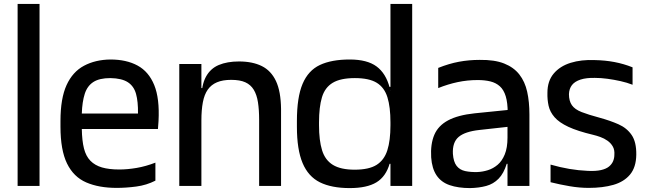

<svg xmlns="http://www.w3.org/2000/svg" viewBox="-20 -950 3299 981"><path d="M70 0V-930H182V0Z M576 10Q485 10 420.5 -18Q356 -46 322.5 -114.5Q289 -183 289 -303V-332Q289 -447 320 -515Q351 -583 409 -614Q467 -645 544 -646Q626 -646 683 -615Q740 -584 768 -515.5Q796 -447 790 -332L787 -291H398Q399 -231 409 -191.5Q419 -152 442 -128.5Q465 -105 501 -94.5Q537 -84 590 -84Q631 -84 678 -92Q725 -100 774 -119V-27Q729 -4 677 3Q625 10 576 10ZM398 -370H685Q686 -431 675 -470.5Q664 -510 633 -530Q602 -550 544 -551Q488 -551 457 -531Q426 -511 413 -470.5Q400 -430 398 -370Z M1009 -334V-442Q1009 -515 1032 -557.5Q1055 -600 1098 -618Q1141 -636 1201 -636Q1270 -636 1317.5 -612.5Q1365 -589 1390 -536Q1415 -483 1416 -393L1304 -338Q1304 -389 1298 -427.5Q1292 -466 1276.5 -491.5Q1261 -517 1233.5 -529.5Q1206 -542 1161 -542Q1118 -542 1088.5 -529.5Q1059 -517 1041.5 -492Q1024 -467 1016.5 -427.5Q1009 -388 1009 -334ZM896 0V-623H1009V-442V0ZM1011 -436 976 -461V-500H1022ZM1304 0V-397L1416 -395V0Z M1767 11Q1674 11 1614.5 -18.5Q1555 -48 1526 -117Q1497 -186 1497 -302V-332Q1497 -453 1526 -521.5Q1555 -590 1614.5 -618Q1674 -646 1767 -646Q1856 -646 1904 -610.5Q1952 -575 1971 -502Q1990 -429 1990 -316V-294Q1990 -181 1971 -114.5Q1952 -48 1903.5 -18.5Q1855 11 1767 11ZM1964 -113V-131H1979V-113ZM1792 -83Q1865 -83 1904 -107.5Q1943 -132 1959 -182Q1975 -232 1975 -310V-325Q1975 -403 1959.5 -453Q1944 -503 1905 -527Q1866 -551 1793 -551Q1720 -551 1680 -527Q1640 -503 1625 -453Q1610 -403 1610 -325V-310Q1610 -233 1625.5 -182.5Q1641 -132 1681 -107.5Q1721 -83 1792 -83ZM1964 -488V-506H1979V-488ZM1975 0V-930H2086V0Z M2573 0V-307Q2573 -313 2573 -322.5Q2573 -332 2573.5 -342Q2574 -352 2574 -361Q2574 -370 2574 -374Q2574 -425 2564 -458Q2554 -491 2534 -509Q2514 -527 2485.5 -534Q2457 -541 2421 -541Q2368 -541 2318.5 -530.5Q2269 -520 2219 -500V-603Q2274 -625 2325 -634.5Q2376 -644 2431 -644Q2507 -645 2556 -625.5Q2605 -606 2633.5 -569.5Q2662 -533 2673.5 -481.5Q2685 -430 2685 -365V0ZM2382 11Q2321 11 2277.5 -4Q2234 -19 2210.5 -54Q2187 -89 2183 -146Q2179 -214 2199 -261Q2219 -308 2269.5 -335Q2320 -362 2405 -371L2593 -390V-304L2430 -286Q2356 -278 2323.5 -250.5Q2291 -223 2294 -164Q2297 -123 2313 -102.5Q2329 -82 2356.5 -76Q2384 -70 2419 -71Q2446 -72 2473 -80.5Q2500 -89 2522.5 -108Q2545 -127 2559 -161Q2573 -195 2573 -247L2591 -113H2569Q2554 -64 2527.5 -37Q2501 -10 2464.5 0Q2428 10 2382 11Z M2988 10Q2941 10 2891 1.5Q2841 -7 2793 -19V-109Q2842 -95 2889 -87Q2936 -79 2983 -77Q3024 -75 3050.5 -81Q3077 -87 3091.5 -99Q3106 -111 3112.5 -126.5Q3119 -142 3119 -159Q3121 -184 3111 -201.5Q3101 -219 3084 -231Q3067 -243 3047.5 -250Q3028 -257 3011 -261Q2931 -280 2884 -302Q2837 -324 2813.5 -351Q2790 -378 2783 -409.5Q2776 -441 2777 -476Q2777 -536 2809 -574Q2841 -612 2895.5 -629Q2950 -646 3019 -643Q3072 -642 3119.5 -633Q3167 -624 3212 -606V-517Q3184 -528 3150.5 -535.5Q3117 -543 3083.5 -547.5Q3050 -552 3020 -552Q2976 -553 2946.5 -543.5Q2917 -534 2902.5 -515.5Q2888 -497 2887 -469Q2887 -434 2902 -412.5Q2917 -391 2951.5 -377.5Q2986 -364 3042 -349Q3097 -334 3140 -315Q3183 -296 3207.5 -260Q3232 -224 3231 -159Q3230 -95 3199 -58Q3168 -21 3114 -5.5Q3060 10 2988 10Z"/></svg>

Font: Matangi
Style: Bold
Weight: 700
Designer: Prashant Pant
Foundry: The Graphic Ant
Version: Version 3.002